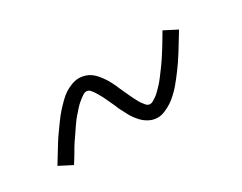

<svg xmlns="http://www.w3.org/2000/svg" viewBox="-38 -518 575 456"><g transform="rotate(-30 250.0 -289.5)"><path d="M300 -202Q294 -202 288 -203.5Q282 -205 276.5 -208Q271 -211 266.5 -214.5Q262 -218 258 -222.5Q254 -227 250.5 -231.5Q247 -236 244 -241Q241 -246 238.5 -251.5Q236 -257 233 -262Q230 -267 228 -272.5Q226 -278 223 -284Q220 -290 217.5 -296Q215 -302 212 -307.5Q209 -313 206.5 -317.5Q204 -322 201.5 -326Q199 -330 194.5 -335.5Q190 -341 184 -341Q179 -341 174.5 -338Q170 -335 166 -332Q162 -329 157.5 -325Q153 -321 148 -315.5Q143 -310 141.5 -308Q140 -306 137 -303Q134 -300 131.5 -296.5Q129 -293 126 -289Q123 -285 120 -280.5Q117 -276 114 -271.5Q111 -267 107.5 -262Q104 -257 100.5 -252Q97 -247 93.5 -241Q90 -235 86.5 -229Q83 -223 79 -216.5Q75 -210 71 -204L36 -222Q44 -235 51 -246.5Q58 -258 64.5 -268.5Q71 -279 77.5 -288Q84 -297 90 -305.5Q96 -314 101.5 -321Q107 -328 112.5 -334Q118 -340 127 -349Q136 -358 144.5 -363.5Q153 -369 163.5 -373Q174 -377 184 -377Q190 -377 196.5 -375.5Q203 -374 208 -371.5Q213 -369 217.5 -365.5Q222 -362 226 -357.5Q230 -353 233.5 -348.5Q237 -344 240 -339Q243 -334 246 -328.5Q249 -323 251.5 -317.5Q254 -312 256 -307Q258 -302 261 -296Q264 -290 266.5 -284Q269 -278 272 -272.5Q275 -267 277.5 -262Q280 -257 282.5 -253.5Q285 -250 289.5 -244.5Q294 -239 300 -239Q305 -239 309.5 -242Q314 -245 318 -247.5Q322 -250 326.5 -254.5Q331 -259 336 -264Q341 -269 342.5 -271Q344 -273 347 -276.5Q350 -280 352.5 -283.5Q355 -287 358 -291Q361 -295 364 -299Q367 -303 370.5 -308Q374 -313 377 -317.5Q380 -322 383.5 -327.5Q387 -333 390.5 -338.5Q394 -344 397.5 -350Q401 -356 405 -362.5Q409 -369 413 -376L448 -358Q440 -345 433 -333.5Q426 -322 419.5 -311.5Q413 -301 406.5 -291.5Q400 -282 394 -274Q388 -266 382.5 -259Q377 -252 371.5 -245.5Q366 -239 357 -230.5Q348 -222 339.5 -216.5Q331 -211 320.5 -206.5Q310 -202 300 -202Z"/></g></svg>

Font: Iosevka Curly Slab XLtObl
Style: Regular
Weight: 200
Italic angle: -9°
Monospace: yes
Designer: Belleve Invis
Foundry: Belleve Invis
Version: Version 11.1.0; ttfautohint (v1.8.3)